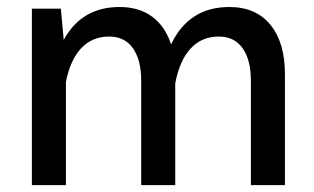

<svg xmlns="http://www.w3.org/2000/svg" viewBox="-20 -539 914 559"><path d="M72.8 -513.7H157.2L165.5 -422.9Q217.8 -518.6 328.1 -518.6Q385.3 -518.6 423.3 -490.2Q461.4 -461.9 478 -409.7Q529.8 -518.6 647.5 -518.6Q725.1 -518.6 767.3 -466.8Q809.6 -415 809.6 -322.8V0H710.4V-304.7Q710.4 -364.7 686.3 -398.7Q662.1 -432.6 617.2 -432.6Q566.9 -432.6 534.7 -397.5Q502.4 -362.3 490.2 -295.9V0H391.1V-304.7Q391.1 -364.7 366.9 -398.7Q342.8 -432.6 297.9 -432.6Q248.5 -432.6 216.6 -398.7Q184.6 -364.7 171.9 -300.8V0H72.8Z"/></svg>

Font: Estedad-FD Medium
Style: Regular
Weight: 500
Designer: Amin Abedi
Version: Version 7.3